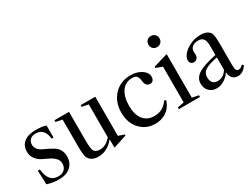

<svg xmlns="http://www.w3.org/2000/svg" viewBox="-65 -1353 2522 1935"><g transform="rotate(-30 1196.5 -385.0)"><path d="M244 -540Q320 -540 362 -523V-384H341Q326 -510 224 -510Q184 -510 160.5 -488Q137 -466 137 -429Q137 -398 155.5 -375.5Q174 -353 201.5 -340Q229 -327 261.5 -311Q294 -295 321.5 -278Q349 -261 367.5 -228.5Q386 -196 386 -152Q386 -78 336.5 -34Q287 10 202 10Q130 10 64 -12L58 -174H82Q96 -20 210 -20Q255 -20 282 -45Q309 -70 309 -112Q309 -150 283 -177Q257 -204 220 -221Q183 -238 146.5 -257Q110 -276 84 -310.5Q58 -345 58 -394Q58 -464 106.5 -502Q155 -540 244 -540Z M837 -495 762 -510V-530H932V-75L1000 -51V-39L850 10H843V-81L839 -82Q764 10 660 10Q576 10 546 -51Q532 -82 532 -193V-495L457 -510V-530H627V-193Q627 -108 639 -81Q655 -44 709 -44Q781 -44 837 -114Z M1323 10Q1216 10 1147.5 -65Q1079 -140 1079 -258Q1079 -382 1153.5 -461Q1228 -540 1345 -540Q1421 -540 1473 -505Q1525 -470 1525 -422Q1525 -396 1512.5 -380.5Q1500 -365 1479 -365Q1427 -365 1420 -428Q1414 -476 1398.5 -492Q1383 -508 1348 -508Q1269 -508 1225 -446Q1181 -384 1181 -278Q1181 -176 1226 -119.5Q1271 -63 1353 -63Q1450 -63 1504 -136L1515 -151L1534 -141L1529 -128Q1504 -62 1450 -26Q1396 10 1323 10Z M1658 -715Q1658 -743 1675.5 -761.5Q1693 -780 1722 -780Q1751 -780 1769 -761.5Q1787 -743 1787 -715Q1787 -688 1769 -669.5Q1751 -651 1722 -651Q1693 -651 1675.5 -669.5Q1658 -688 1658 -715ZM1770 -35 1845 -20V0H1599V-20L1675 -35V-451L1601 -478V-492L1761 -540H1770Z M2037 10Q1984 10 1950.5 -24Q1917 -58 1917 -112Q1917 -177 1978.5 -217Q2040 -257 2191 -289V-387Q2191 -450 2173 -476Q2155 -502 2111 -502Q2068 -502 2043 -481.5Q2018 -461 2018 -426Q2018 -420 2019 -408Q2020 -396 2020 -391Q2020 -366 2005.5 -349.5Q1991 -333 1968 -333Q1948 -333 1935 -346Q1922 -359 1922 -381Q1922 -414 1951.5 -449Q1981 -484 2030 -509Q2090 -540 2157 -540Q2246 -540 2273 -487Q2286 -460 2286 -356V-127Q2286 -78 2293.5 -60.5Q2301 -43 2323 -43Q2349 -43 2372 -72L2389 -57Q2346 10 2285 10Q2206 10 2196 -80L2193 -82Q2164 -39 2122 -14.5Q2080 10 2037 10ZM2081 -49Q2150 -49 2191 -116V-260Q2085 -239 2045.5 -212Q2006 -185 2006 -133Q2006 -93 2025.5 -71Q2045 -49 2081 -49Z"/></g></svg>

Font: Libre Caslon Text
Style: Regular
Weight: 400
Designer: Pablo Impallari, Rodrigo Fuenzalida
Foundry: Pablo Impallari, Rodrigo Fuenzalida
Version: Version 1.002